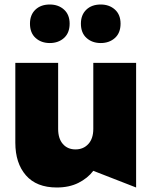

<svg xmlns="http://www.w3.org/2000/svg" viewBox="-20 -820 671 852"><path d="M232 12Q287 12 328 -8.5Q369 -29 394 -62L584 12V-541H394V-248Q394 -205 372 -181Q350 -157 315 -157Q280 -157 259 -181Q238 -205 238 -248V-541H48V-187Q48 -96 95 -42Q142 12 232 12ZM113 -715Q113 -674 138 -651.5Q163 -629 201 -629Q239 -629 264 -651.5Q289 -674 289 -715Q289 -755 264 -777.5Q239 -800 201 -800Q161 -800 137 -777Q113 -754 113 -715ZM339 -715Q339 -674 364 -651.5Q389 -629 427 -629Q465 -629 490 -651.5Q515 -674 515 -715Q515 -755 490 -777.5Q465 -800 427 -800Q387 -800 363 -777Q339 -754 339 -715Z"/></svg>

Font: Geom Black
Style: Bold
Weight: 900
Version: Version 1.102